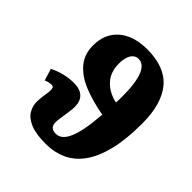

<svg xmlns="http://www.w3.org/2000/svg" viewBox="-210 -935 1104 1104"><g transform="rotate(45 341.5 -383.0)"><path d="M331 16Q251 16 205.5 -3.5Q160 -23 141.5 -55Q123 -87 124 -125Q125 -143 127 -160.5Q129 -178 131.5 -193Q134 -208 134 -216Q135 -232 131.5 -240.5Q128 -249 115 -249Q109 -249 96 -246.5Q83 -244 70 -238L48 -310Q78 -326 118 -336.5Q158 -347 199 -347Q250 -347 275 -322.5Q300 -298 300 -255Q300 -238 297.5 -219Q295 -200 292 -180.5Q289 -161 286.5 -143Q284 -125 284 -112Q284 -89 296 -77.5Q308 -66 332 -66Q355 -66 373.5 -82Q392 -98 405.5 -130Q419 -162 428.5 -212.5Q438 -263 443 -333Q347 -350 275 -380Q203 -410 163 -459Q123 -508 124 -580Q124 -626 140 -663Q156 -700 187 -727Q218 -754 262 -768Q306 -782 361 -782Q432 -782 485 -762Q538 -742 572.5 -701.5Q607 -661 624.5 -600.5Q642 -540 642 -459Q642 -330 619.5 -239.5Q597 -149 556 -92.5Q515 -36 458 -10Q401 16 331 16ZM449 -438Q450 -449 450.5 -459.5Q451 -470 451 -482Q451 -544 445 -587Q439 -630 427.5 -656.5Q416 -683 400 -695.5Q384 -708 364 -708Q347 -708 333 -697Q319 -686 311 -663.5Q303 -641 303 -607Q303 -573 313 -545Q323 -517 342.5 -496Q362 -475 389 -460Q416 -445 449 -438Z"/></g></svg>

Font: Literata 18pt ExtraBold
Style: Italic
Weight: 800
Italic angle: -2°
Designer: Latin by Veronika Burian and Jose Scaglione. Greek by Irene Vlachou. Cyrillic by Vera Evstafieva
Foundry: TypeTogether
Version: Version 3.103;gftools[0.9.29]